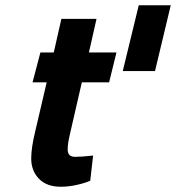

<svg xmlns="http://www.w3.org/2000/svg" viewBox="-20 -700 671 732"><path d="M509 -680H631L571 -429H448ZM99 -96Q99 -136 114 -198L158 -386H104L134 -500H185L214 -628H348L319 -500H424L396 -386H292L246 -186Q238 -152 238 -130Q238 -116 245 -109Q252 -102 267 -102Q290 -102 335 -107L324 -11Q304 -2 272.5 5Q241 12 212 12Q158 12 128.5 -18.5Q99 -49 99 -96Z"/></svg>

Font: Cairo
Style: Bold Italic
Weight: 700
Italic angle: -13°
Designer: Mohamed Gaber, Accademia di Belle Arti di Urbino and others
Foundry: Kief Type Foundry, Accademia di Belle Arti di Urbino and others
Version: Version 3.011